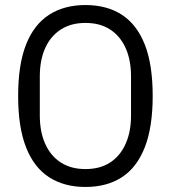

<svg xmlns="http://www.w3.org/2000/svg" viewBox="-20 -730 678 762"><path d="M319 12Q235 12 175 -26.5Q115 -65 83.5 -145Q52 -225 52 -349Q52 -474 83.5 -553.5Q115 -633 175 -671.5Q235 -710 319 -710Q404 -710 463.5 -671.5Q523 -633 554.5 -553.5Q586 -474 586 -349Q586 -225 554.5 -145Q523 -65 463.5 -26.5Q404 12 319 12ZM319 -59Q377 -59 417 -85Q457 -111 478.5 -159Q500 -207 500 -271V-427Q500 -492 478.5 -539.5Q457 -587 417 -613Q377 -639 319 -639Q262 -639 221.5 -613Q181 -587 159.5 -539.5Q138 -492 138 -427V-271Q138 -207 159.5 -159Q181 -111 221.5 -85Q262 -59 319 -59Z"/></svg>

Font: IBM Plex Sans Condensed
Style: Regular
Weight: 400
Width: 3
Designer: Mike Abbink, Paul van der Laan, Pieter van Rosmalen
Foundry: Bold Monday
Version: Version 3.201